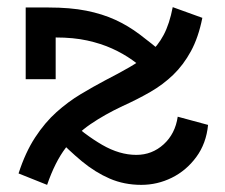

<svg xmlns="http://www.w3.org/2000/svg" viewBox="-20 -504 630 538"><path d="M464 -484 547 -454Q536 -399 515 -360.5Q494 -322 465.5 -294.5Q437 -267 401.5 -246.5Q366 -226 324 -207Q273 -183 233.5 -156Q194 -129 164 -89.5Q134 -50 112 14L32 -18Q51 -77 78.5 -119Q106 -161 138.5 -190Q171 -219 206 -240Q241 -261 275 -279Q312 -298 342.5 -315.5Q373 -333 397.5 -354Q422 -375 438.5 -406Q455 -437 464 -484ZM376 14Q328 14 287.5 -3.5Q247 -21 209.5 -52Q172 -83 133 -124L164 -175Q218 -126 266.5 -98Q315 -70 362 -70Q406 -70 438.5 -99.5Q471 -129 478 -177L563 -154Q558 -102 530 -64Q502 -26 461.5 -6Q421 14 376 14ZM52 -282V-483H116Q177 -483 222 -474Q267 -465 303 -448.5Q339 -432 371.5 -407.5Q404 -383 441 -352L402 -297Q377 -317 351 -335.5Q325 -354 294 -368Q263 -382 224.5 -390.5Q186 -399 136 -399V-282Z"/></svg>

Font: BioRhyme ExtraBold
Style: Regular
Weight: 400
Version: Version 1.600;gftools[0.9.33]